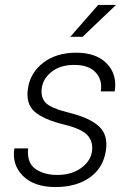

<svg xmlns="http://www.w3.org/2000/svg" viewBox="-20 -753 519 783"><path d="M355 -134.3Q360.8 -173.3 338.1 -200Q315.4 -226.6 243.2 -244.6Q156.7 -265.6 120.4 -298.3Q84 -331.1 94.2 -394Q104.5 -458 157.5 -498Q210.4 -538.1 291 -538.1Q372.6 -538.1 415.5 -493.9Q458.5 -449.7 447.8 -380.4H391.1Q398.4 -426.3 370.4 -457.3Q342.3 -488.3 283.2 -488.3Q226.1 -488.3 191.2 -460.7Q156.2 -433.1 150.9 -396Q144.5 -357.9 165.3 -335Q186 -312 261.2 -293.5Q347.7 -272 384.8 -236.6Q421.9 -201.2 411.6 -137.2Q400.4 -67.4 345.7 -28.8Q291 9.8 206.1 9.8Q118.7 9.8 73.2 -36.1Q27.8 -82 38.6 -147.9H94.7Q88.9 -89.4 124 -64.5Q159.2 -39.6 213.9 -39.6Q271 -39.6 309.8 -67.1Q348.6 -94.7 355 -134.3ZM380.4 -732.9H453.1L316.9 -603H266.6Z"/></svg>

Font: Franko
Style: Light Italic
Weight: 300
Designer: Google
Version: Version 1.200310; 2013